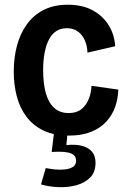

<svg xmlns="http://www.w3.org/2000/svg" viewBox="-20 -559 537 810"><path d="M271 13Q208 13 164 -8Q120 -29 92 -66Q64 -103 51 -152Q38 -201 38 -257Q38 -315 51.5 -366Q65 -417 93 -456Q121 -495 164 -517Q207 -539 266 -539Q328 -539 371 -515.5Q414 -492 438.5 -452.5Q463 -413 466 -364L349 -337Q348 -366 337.5 -389.5Q327 -413 308 -426.5Q289 -440 262 -440Q237 -440 218.5 -428.5Q200 -417 187.5 -394Q175 -371 168.5 -338Q162 -305 162 -263Q162 -206 173.5 -165.5Q185 -125 209 -103.5Q233 -82 270 -82Q303 -82 323.5 -98.5Q344 -115 354.5 -141.5Q365 -168 366 -197L479 -181Q478 -143 466 -108.5Q454 -74 429 -46.5Q404 -19 365 -3Q326 13 271 13ZM153 219 173 150Q188 153 209 155.5Q230 158 251.5 156Q273 154 287 145.5Q301 137 301 119Q301 110 297 102.5Q293 95 282.5 89.5Q272 84 251.5 82Q231 80 198 82L209 -9H266L260 53Q300 49 327 56.5Q354 64 368.5 81.5Q383 99 383 128Q383 168 360 190.5Q337 213 302 222.5Q267 232 227 230.5Q187 229 153 219Z"/></svg>

Font: Bricolage Grotesque SemiCondensed SemiBold
Style: Regular
Weight: 600
Width: 4
Designer: Mathieu Triay
Foundry: Atelier Triay
Version: Version 1.001;gftools[0.9.33.dev8+g029e19f]